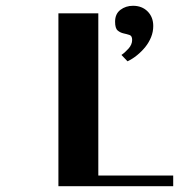

<svg xmlns="http://www.w3.org/2000/svg" viewBox="-20 -643 619 664"><path d="M579 1H182V-597H320V-36H579ZM400 -453Q412 -461 424.5 -475Q437 -489 437 -505Q437 -519 428 -522Q419 -525 407.5 -527.5Q396 -530 387 -537.5Q378 -545 378 -568Q378 -595 396.5 -609Q415 -623 440 -623Q471 -623 490.5 -603.5Q510 -584 510 -553Q510 -533 502.5 -514.5Q495 -496 482.5 -480.5Q470 -465 454 -452Q438 -439 421 -431Z"/></svg>

Font: Gamine
Style: Bold
Weight: 700
Designer: Tapiwanashe Sebastian Garikayi
Version: Version 1.000